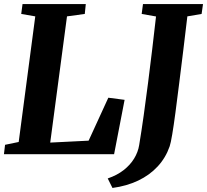

<svg xmlns="http://www.w3.org/2000/svg" viewBox="-20 -763 1025 950"><path d="M-0.5 0 5 -46.5 72.5 -60.5 154.5 -682 85 -694 91.5 -743H404.5L399.5 -694L311.5 -682L228.5 -57.5L418.5 -67L516 -279.5L596.5 -269L544.5 0ZM536.5 167 513 120Q559.5 104 592 78.5Q624.5 53 643.8 21.2Q663 -10.5 668.5 -44.5Q680 -113.5 691 -191.8Q702 -270 712.5 -352.5Q723 -435 733 -518.2Q743 -601.5 752 -681.5L681 -694L687.5 -743H984.5L977.5 -694L907 -682Q897 -596.5 886.5 -511Q876 -425.5 866.2 -347.5Q856.5 -269.5 848 -205.5Q839.5 -141.5 832.2 -98.2Q825 -55 819.5 -39Q800 17.5 760.2 60.5Q720.5 103.5 663.8 130.5Q607 157.5 536.5 167Z"/></svg>

Font: Merriweather 28pt ExtraBold
Style: Italic
Weight: 800
Italic angle: -7.8°
Version: Version 2.101